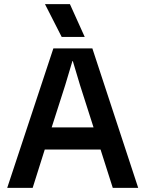

<svg xmlns="http://www.w3.org/2000/svg" viewBox="-20 -916 710 936"><path d="M430.2 -680.2 653.8 0H529.8L470.2 -187H198.2L139.2 0H15.1L240.2 -680.2ZM199.2 -896H320.8L393.1 -735.8H280.8ZM231.9 -294.9H436L370.1 -501L335 -618.2H333L297.9 -501Z"/></svg>

Font: TASA Orbiter Display SemiBold
Style: Regular
Weight: 600
Designer: Weizhong Zhang
Version: Version 1.000;Glyphs 3.1.2 (3151)